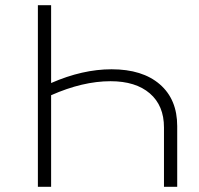

<svg xmlns="http://www.w3.org/2000/svg" viewBox="-20 -720 766 740"><path d="M406 -407Q299 -407 177 -353V0H126V-700H177V-400Q298 -453 410 -453Q529 -453 596 -395Q663 -337 663 -234V0H612V-229Q612 -313 557.5 -360Q503 -407 406 -407Z"/></svg>

Font: Goldbeck Next Light
Style: Regular
Weight: 300
Designer: Julieta Ulanovsky
Foundry: Julieta Ulanovsky
Version: Version 7.200